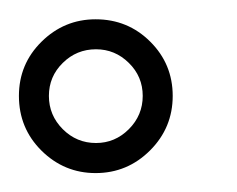

<svg xmlns="http://www.w3.org/2000/svg" viewBox="-20 -640 251 203"><path d="M0 -538.6Q0 -572.3 23.9 -595.9Q47.9 -619.6 81.1 -619.6Q115.2 -619.6 138.9 -595.9Q162.6 -572.3 162.6 -538.6Q162.6 -504.9 138.7 -481Q114.7 -457 81.1 -457Q47.9 -457 23.9 -480.7Q0 -504.4 0 -538.6ZM31.7 -538.6Q31.7 -518.1 46.4 -503.4Q61 -488.8 81.5 -488.8Q101.6 -488.8 116.2 -503.4Q130.9 -518.1 130.9 -538.6Q130.9 -559.1 116.2 -573.5Q101.6 -587.9 81.5 -587.9Q61 -587.9 46.4 -573.5Q31.7 -559.1 31.7 -538.6Z"/></svg>

Font: Kadhim
Style: Regular
Weight: 400
Designer: Developer/ Husham Jawad
Version: Version 1.00;December 29, 2020;FontCreator 13.0.0.2683 32-bi